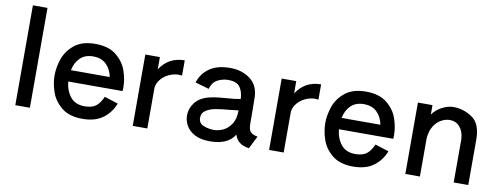

<svg xmlns="http://www.w3.org/2000/svg" viewBox="-61 -1054 3616 1388"><g transform="rotate(10 1746.5 -360.0)"><path d="M194 0H87V-733H194Z M434 -235Q441 -167 477 -123Q513 -79 581 -79Q633 -79 662 -100Q691 -121 714 -172L814 -140Q789 -73 732 -30Q675 13 581 13Q484 13 428 -32.5Q372 -78 350.5 -140.5Q329 -203 329 -262Q329 -321 350.5 -383.5Q372 -446 428 -491.5Q484 -537 581 -537Q678 -537 734.5 -491.5Q791 -446 812.5 -383.5Q834 -321 834 -262Q834 -245 833 -235ZM439 -319H724Q713 -375 677.5 -410Q642 -445 581 -445Q521 -445 485.5 -410Q450 -375 439 -319Z M1056 -434Q1120 -532 1237 -532V-420Q1221 -422 1213 -422Q1179 -422 1144.5 -407Q1110 -392 1085.5 -364Q1061 -336 1056 -301V0H949V-524H1056Z M1851 -80 1804 13Q1759 7 1733.5 -13.5Q1708 -34 1698 -68Q1649 13 1516 13Q1445 13 1401.5 -12Q1358 -37 1340 -72.5Q1322 -108 1322 -141Q1322 -195 1355.5 -238Q1389 -281 1456 -298Q1490 -307 1531.5 -310.5Q1573 -314 1582 -315Q1647 -319 1684 -327Q1682 -380 1658.5 -413.5Q1635 -447 1572 -447Q1530 -447 1493.5 -427.5Q1457 -408 1443 -359L1342 -388Q1362 -454 1419 -494.5Q1476 -535 1571 -535Q1657 -535 1717 -490.5Q1777 -446 1781 -362Q1782 -322 1782.5 -255Q1783 -188 1783 -158Q1784 -135 1788.5 -121Q1793 -107 1807.5 -96Q1822 -85 1851 -80ZM1686 -243H1684L1686 -242ZM1683 -243Q1663 -240 1621 -236Q1558 -231 1517 -223.5Q1476 -216 1447 -197Q1418 -178 1418 -144Q1418 -103 1454 -88Q1490 -73 1533 -73Q1563 -73 1597 -88Q1631 -103 1657 -141Q1683 -179 1683 -243Z M2057 -434Q2121 -532 2238 -532V-420Q2222 -422 2214 -422Q2180 -422 2145.5 -407Q2111 -392 2086.5 -364Q2062 -336 2057 -301V0H1950V-524H2057Z M2421 -235Q2428 -167 2464 -123Q2500 -79 2568 -79Q2620 -79 2649 -100Q2678 -121 2701 -172L2801 -140Q2776 -73 2719 -30Q2662 13 2568 13Q2471 13 2415 -32.5Q2359 -78 2337.5 -140.5Q2316 -203 2316 -262Q2316 -321 2337.5 -383.5Q2359 -446 2415 -491.5Q2471 -537 2568 -537Q2665 -537 2721.5 -491.5Q2778 -446 2799.5 -383.5Q2821 -321 2821 -262Q2821 -245 2820 -235ZM2426 -319H2711Q2700 -375 2664.5 -410Q2629 -445 2568 -445Q2508 -445 2472.5 -410Q2437 -375 2426 -319Z M3412 -334V0H3305V-317Q3302 -374 3273.5 -407Q3245 -440 3200 -440Q3168 -440 3136.5 -422.5Q3105 -405 3083 -369.5Q3061 -334 3057 -281V0H2950V-524H3057V-455Q3084 -493 3127 -515Q3170 -537 3209 -537Q3284 -537 3348 -493.5Q3412 -450 3412 -334Z"/></g></svg>

Font: Shippori Antique
Style: Regular
Weight: 400
Designer: FONTDASU
Foundry: FONTDASU / Google Inc. / but / Adobe
Version: Version 2.001